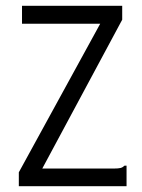

<svg xmlns="http://www.w3.org/2000/svg" viewBox="-20 -643 490 663"><path d="M45 -48 326 -561H56V-623H402V-575L126 -61H373Q389 -61 396.5 -63Q404 -65 410 -71H417V0H45Z"/></svg>

Font: Inconsolata SemiCondensed
Style: Regular
Weight: 400
Width: 4
Monospace: yes
Designer: Raph Levien, Cyreal, Brenton Simpson
Foundry: Raph Levien, Cyreal, Google
Version: Version 3.000; ttfautohint (v1.8.2.53-6de2)